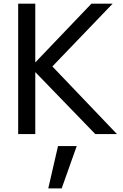

<svg xmlns="http://www.w3.org/2000/svg" viewBox="-20 -731 672 1047"><path d="M316.4 296.4 398.4 65.4H296.4L243.2 296.4ZM172.4 0V-337.9L499.5 0H617.7L265.6 -368.7L594.2 -710.9H478.5L172.4 -390.6V-710.9H79.1V0Z"/></svg>

Font: Ride
Style: Regular
Weight: 400
Version: Version 3.000